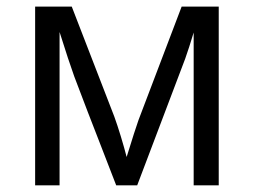

<svg xmlns="http://www.w3.org/2000/svg" viewBox="-20 -556 771 576"><path d="M85.4 -536.1H195.3L322.8 -206.5Q332 -181.2 342.8 -145.8Q353.5 -110.4 359.9 -85Q385.7 -168.5 395.5 -195.8L524.9 -536.1H636.2V0H561V-366.2V-458.5Q546.9 -411.6 535.6 -379.9L391.6 0H328.6L279.3 -127.4Q246.1 -211.9 202.6 -327.1Q186.5 -371.6 158.7 -460V-355.5V0H85.4Z"/></svg>

Font: Viking Open Sans
Style: Regular
Weight: 400
Foundry: Ascender Corporation
Version: Version 2.001